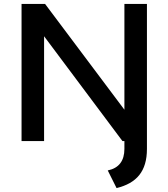

<svg xmlns="http://www.w3.org/2000/svg" viewBox="-20 -720 860 980"><path d="M530 150 575 240C677 215 730 155 730 40V-700H615V-160L210 -700H90V0H205V-535L605 0H615V40C615 101 587 138 530 150Z"/></svg>

Font: Gully Medium
Style: Regular
Weight: 500
Designer: jaikishan Patel
Foundry: MagicType
Version: Version 1.000;Glyphs 3.2 (3242)